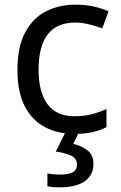

<svg xmlns="http://www.w3.org/2000/svg" viewBox="-20 -566 520 826"><path d="M300 10Q229 10 173.5 -19Q118 -48 86.5 -109Q55 -170 55 -265Q55 -364 88 -426Q121 -488 177.5 -517Q234 -546 306 -546Q347 -546 385 -537.5Q423 -529 447 -517L420 -444Q396 -453 364 -461Q332 -469 304 -469Q146 -469 146 -266Q146 -169 184.5 -117.5Q223 -66 299 -66Q343 -66 376.5 -75Q410 -84 438 -97V-19Q411 -5 378.5 2.5Q346 10 300 10ZM382 139Q382 187 345 213.5Q308 240 234 240Q202 240 184 235V180Q193 182 208 183.5Q223 185 237 185Q273 185 292 175.5Q311 166 311 141Q311 115 284.5 103Q258 91 220 86L263 0H321L295 53Q331 61 356.5 81Q382 101 382 139Z"/></svg>

Font: Noto Sans Multani
Style: Regular
Weight: 400
Designer: Monotype Design Team
Foundry: Monotype Imaging Inc.
Version: Version 2.002; ttfautohint (v1.8.4.7-5d5b)